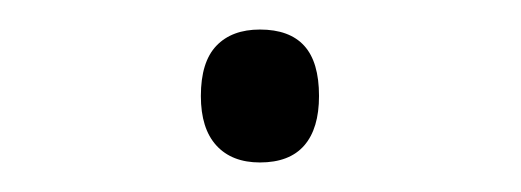

<svg xmlns="http://www.w3.org/2000/svg" viewBox="-20 -96 353 130"><path d="M156 14Q137 14 126.5 2.5Q116 -9 116 -31Q116 -54 126.5 -65Q137 -76 156 -76Q176 -76 186 -65Q196 -54 196 -31Q196 -9 186 2.5Q176 14 156 14Z"/></svg>

Font: Playwrite CL Thin
Style: Regular
Weight: 100
Designer: Veronika Burian, José Scaglione
Foundry: TypeTogether
Version: Version 1.002